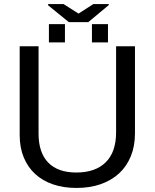

<svg xmlns="http://www.w3.org/2000/svg" viewBox="-20 -916 762 946"><path d="M357 10Q293 10 241.5 -7.5Q190 -25 153.5 -58.5Q117 -92 97 -140.5Q77 -189 77 -250V-688H170V-258Q170 -164 217.5 -115Q265 -66 356 -66Q450 -66 501 -116.5Q552 -167 552 -264V-688H645V-259Q645 -196 624.5 -146Q604 -96 566.5 -61.5Q529 -27 476 -8.5Q423 10 357 10ZM440 -896H516V-891L415 -807H319L217 -890V-896H293L367 -849ZM433 -707V-797H512V-707ZM221 -707V-797H300V-707Z"/></svg>

Font: Libra Sans
Style: Regular
Weight: 400
Foundry: Context Ltd
Version: Version 1.000; ttfautohint (v1.3)